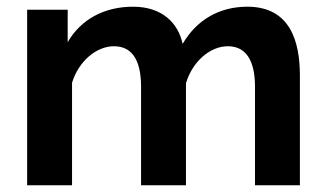

<svg xmlns="http://www.w3.org/2000/svg" viewBox="-20 -553 971 573"><path d="M875 0V-327C875 -428 847 -533 718 -533C635 -533 567 -494 525 -422C512 -484 464 -533 377 -533C291 -533 221 -495 182 -427V-524H61V0H195V-306C215 -371 268 -415 320 -415C371 -415 401 -378 401 -294V0H535V-305C555 -370 607 -415 660 -415C711 -415 741 -377 741 -294V0Z"/></svg>

Font: FIGSv2-sans-serif
Style: Bold
Weight: 700
Designer: Matt McInerney, Pablo Impallari, Rodrigo Fuenzalida,Mirko Velimirovic
Foundry: Matt McInerney, Pablo Impallari, Rodrigo Fuenzalida
Version: Version 4.021;hotconv 1.0.109;makeotfexe 2.5.65596